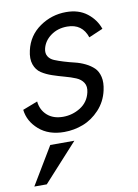

<svg xmlns="http://www.w3.org/2000/svg" viewBox="-83 -550 593 823"><g transform="rotate(-10 213.5 -138.5)"><path d="M166.5 9.8Q99.1 9.8 57.1 -26.9Q15.1 -63.5 9.3 -114.3L74.2 -139.2Q78.1 -101.6 104.2 -78.4Q130.4 -55.2 172.9 -55.2Q213.9 -55.2 248.8 -77.1Q283.7 -99.1 293 -140.6Q298.8 -165.5 288.3 -182.1Q277.8 -198.7 256.6 -207.5Q235.4 -216.3 209 -223.4Q182.6 -230.5 156.7 -239.3Q130.9 -248 110.8 -261.2Q90.8 -274.4 82 -299.6Q73.2 -324.7 81.5 -360.4Q95.7 -422.9 147.5 -459Q199.2 -495.1 262.7 -495.1Q317.4 -495.1 353.5 -467Q389.6 -439 403.8 -397.5L342.3 -371.1Q321.8 -433.1 256.3 -433.1Q214.8 -433.1 184.8 -411.1Q154.8 -389.2 147 -356Q142.6 -336.4 150.9 -322.8Q159.2 -309.1 176.3 -302Q193.4 -294.9 215.8 -288.1Q238.3 -281.2 262 -275.6Q285.6 -270 307.1 -259.5Q328.6 -249 343.8 -234.4Q358.9 -219.7 364.7 -194.8Q370.6 -169.9 362.8 -135.7Q352.1 -88.4 320.3 -54.4Q288.6 -20.5 249 -5.4Q209.5 9.8 166.5 9.8ZM-1 217.8 97.2 54.2H202.1L53.2 217.8Z"/></g></svg>

Font: HK Grotesk Italic
Style: Regular
Weight: 400
Italic angle: -13°
Designer: Alfredo Marco Pradil and Stefan Peev
Foundry: Hanken Design Co.
Version: Version 1.000;PS 001.000;hotconv 1.0.88;makeotf.lib2.5.64775